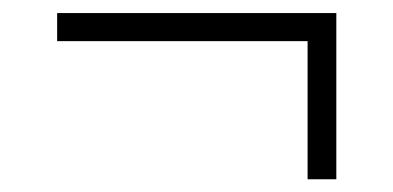

<svg xmlns="http://www.w3.org/2000/svg" viewBox="-20 -441 602 294"><path d="M451 -166.5V-378H67.5V-421H495V-166.5Z"/></svg>

Font: Commissioner ExtraLight
Style: Regular
Weight: 200
Designer: Kostas Bartsokas
Foundry: Kostas Bartsokas
Version: Version 1.000; ttfautohint (v1.8.3)